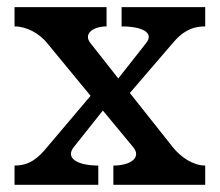

<svg xmlns="http://www.w3.org/2000/svg" viewBox="-20 -515 614 535"><path d="M20.5 0H253.9V-53.7C196.3 -53.7 161.1 -74.2 185.5 -105L266.6 -207L351.1 -105C374.5 -76.7 345.2 -53.7 295.9 -53.7V0H551.8V-53.7C518.6 -53.7 483.9 -76.7 461.4 -105L341.8 -255.9L461.4 -395C485.4 -423.3 510.3 -441.4 551.8 -441.4V-495.1H318.8V-441.4C376.5 -441.4 410.2 -423.8 387.2 -395L309.6 -296.4L231.9 -395C211.9 -420.4 238.3 -441.4 276.9 -441.4V-495.1H20.5V-441.4C54.2 -441.4 89.4 -421.9 111.3 -395L232.4 -248L111.3 -105C86.4 -74.7 62.5 -53.7 20.5 -53.7Z"/></svg>

Font: Arbutus Slab
Style: Regular
Weight: 400
Designer: Karolina Lach
Foundry: Karolina Lach
Version: Version 1.001